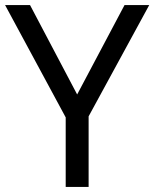

<svg xmlns="http://www.w3.org/2000/svg" viewBox="-20 -734 606 754"><path d="M283 -363 469 -714H566L328 -277V0H238V-273L0 -714H98Z"/></svg>

Font: Noto Sans Bamum
Style: Regular
Weight: 400
Designer: Monotype Design Team
Foundry: Monotype Imaging Inc.
Version: Version 2.001